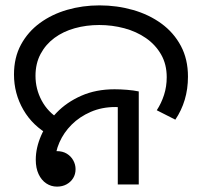

<svg xmlns="http://www.w3.org/2000/svg" viewBox="-20 -686 752 714"><path d="M167 -182Q102 -217 67 -277.5Q32 -338 32 -409Q32 -472 58 -520Q84 -568 128.5 -600.5Q173 -633 230 -649.5Q287 -666 350 -666Q415 -666 474.5 -649Q534 -632 580 -598.5Q626 -565 652.5 -515.5Q679 -466 679 -401Q679 -355 667 -315Q655 -275 632 -241L563 -276Q580 -302 590 -333Q600 -364 600 -399Q600 -447 579 -483.5Q558 -520 522.5 -544.5Q487 -569 442 -581Q397 -593 349 -593Q301 -593 258 -581Q215 -569 182.5 -545Q150 -521 131 -485.5Q112 -450 112 -404Q112 -355 135 -312Q158 -269 201 -243L167 -182ZM192 8Q170 8 152 -4Q134 -16 123.5 -38.5Q113 -61 113 -92Q113 -136 133 -182Q153 -228 190.5 -267Q228 -306 282.5 -330Q337 -354 406 -354Q428 -354 452.5 -352Q477 -350 496 -346V0H418V-310L463 -283Q448 -286 434.5 -287Q421 -288 409 -288Q359 -288 317.5 -270Q276 -252 246.5 -222.5Q217 -193 201 -156.5Q185 -120 185 -84Q185 -69 192 -56.5Q199 -44 207 -33L149 -96Q151 -106 157.5 -112Q164 -118 173 -121Q182 -124 191 -124Q213 -124 228.5 -114.5Q244 -105 252.5 -89.5Q261 -74 261 -57Q261 -38 252 -23.5Q243 -9 227.5 -0.5Q212 8 192 8Z"/></svg>

Font: oriya15
Style: Book
Weight: 400
Designer: Jelle Bosma - Monotype Design Team
Foundry: Monotype Imaging Inc.
Version: Version 2.003